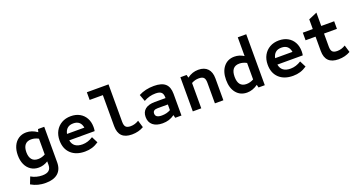

<svg xmlns="http://www.w3.org/2000/svg" viewBox="-45 -1501 4730 2514"><g transform="rotate(-20 2320.0 -244.0)"><path d="M272 222Q218 222 168.5 209.5Q119 197 71 169L109 72Q144 93 184 103.5Q224 114 264 114Q327 114 356.5 88.5Q386 63 386 11V-37Q354 -17 321.5 -7.5Q289 2 256 2Q194 2 147.5 -29Q101 -60 76 -115Q51 -170 51 -243Q51 -316 76 -371Q101 -426 147.5 -457Q194 -488 256 -488Q333 -488 407 -436L417 -476H504V19Q504 118 444.5 170Q385 222 272 222ZM286 -106Q337 -106 386 -133V-353Q337 -380 286 -380Q228 -380 199 -344.5Q170 -309 170 -243Q170 -177 199 -141.5Q228 -106 286 -106Z M897 12Q773 12 702 -55Q631 -122 631 -238Q631 -313 662 -369Q693 -425 748 -456.5Q803 -488 876 -488Q947 -488 999.5 -458.5Q1052 -429 1081 -376Q1110 -323 1110 -252Q1110 -239 1109 -225.5Q1108 -212 1105 -197H751Q770 -88 898 -88Q973 -88 1045 -134L1089 -47Q1043 -16 997 -2Q951 12 897 12ZM752 -286H994Q977 -388 875 -388Q774 -388 752 -286Z M1551 12Q1367 12 1367 -171V-603H1183V-710H1485V-189Q1485 -138 1504.5 -117Q1524 -96 1572 -96Q1631 -96 1686 -130L1716 -30Q1644 12 1551 12Z M1979 12Q1892 12 1843.5 -28.5Q1795 -69 1795 -142Q1795 -212 1841.5 -249Q1888 -286 1976 -286H2125V-295Q2125 -345 2101 -366.5Q2077 -388 2021 -388Q1933 -388 1857 -344L1822 -439Q1915 -488 2034 -488Q2142 -488 2192.5 -443Q2243 -398 2243 -302V0H2156L2146 -41Q2107 -13 2066.5 -0.5Q2026 12 1979 12ZM2004 -88Q2072 -88 2125 -118V-197H1987Q1949 -197 1932 -184.5Q1915 -172 1915 -146Q1915 -117 1936.5 -102.5Q1958 -88 2004 -88Z M2401 0V-476H2488L2498 -435Q2536 -463 2573.5 -475.5Q2611 -488 2653 -488Q2737 -488 2782 -440.5Q2827 -393 2827 -305V0H2709V-287Q2709 -338 2689.5 -359Q2670 -380 2622 -380Q2594 -380 2569.5 -373.5Q2545 -367 2519 -353V0Z M3156 12Q3062 12 3006.5 -55.5Q2951 -123 2951 -238Q2951 -353 3006.5 -420.5Q3062 -488 3156 -488Q3189 -488 3221.5 -478.5Q3254 -469 3286 -449V-710H3404V0H3317L3307 -40Q3233 12 3156 12ZM3186 -96Q3237 -96 3286 -123V-353Q3237 -380 3186 -380Q3070 -380 3070 -238Q3070 -96 3186 -96Z M3797 12Q3673 12 3602 -55Q3531 -122 3531 -238Q3531 -313 3562 -369Q3593 -425 3648 -456.5Q3703 -488 3776 -488Q3847 -488 3899.5 -458.5Q3952 -429 3981 -376Q4010 -323 4010 -252Q4010 -239 4009 -225.5Q4008 -212 4005 -197H3651Q3670 -88 3798 -88Q3873 -88 3945 -134L3989 -47Q3943 -16 3897 -2Q3851 12 3797 12ZM3652 -286H3894Q3877 -388 3775 -388Q3674 -388 3652 -286Z M4430 12Q4246 12 4246 -171V-370H4107V-476H4246V-611L4364 -662V-476H4544V-370H4364V-189Q4364 -138 4383.5 -117Q4403 -96 4451 -96Q4510 -96 4565 -130L4595 -30Q4523 12 4430 12Z"/></g></svg>

Font: Sometype Mono
Style: Bold
Weight: 700
Monospace: yes
Designer: Ryoichi Tsunekawa
Foundry: Dharma Type
Version: Version 1.000; ttfautohint (v1.8.3)